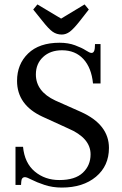

<svg xmlns="http://www.w3.org/2000/svg" viewBox="-20 -835 552 867"><path d="M259 -679Q236 -679 218 -691.5Q200 -704 171 -741L130 -792L149 -815L256 -751L362 -815L381 -792L342 -742Q313 -705 295.5 -692Q278 -679 259 -679ZM259 12Q217 12 181 0Q145 -12 123 -23.5Q101 -35 93 -35Q77 -35 76 -14L75 0H50V-172H84Q91 -99 137 -60.5Q183 -22 248 -22Q319 -22 354 -55Q389 -88 389 -138Q389 -212 288 -255L172 -308Q57 -361 57 -470Q57 -545 107 -593.5Q157 -642 249 -642Q288 -642 319 -630.5Q350 -619 367.5 -607.5Q385 -596 393 -596Q406 -596 408 -617L409 -636H434V-458H400Q393 -529 356.5 -568.5Q320 -608 260 -608Q207 -608 174.5 -577.5Q142 -547 142 -499Q142 -422 230 -381L347 -329Q472 -272 472 -167Q472 -86 413.5 -37Q355 12 259 12Z"/></svg>

Font: Arapey
Style: Regular
Weight: 400
Designer: Eduardo Rodriguez Tunni
Foundry: Eduardo Rodriguez Tunni
Version: Version 4.000